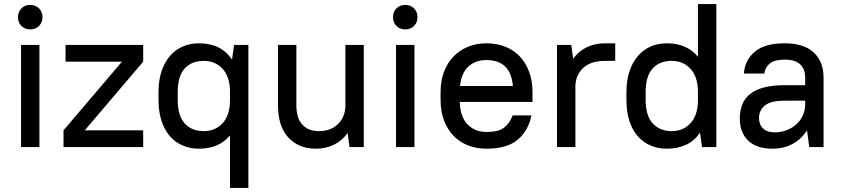

<svg xmlns="http://www.w3.org/2000/svg" viewBox="-20 -720 4122 940"><path d="M83 -500H173V0H83ZM128 -576Q102 -576 85 -593Q68 -610 68 -636Q68 -662 85 -679Q102 -696 128 -696Q154 -696 171 -679Q188 -662 188 -636Q188 -610 171 -593Q154 -576 128 -576Z M301 -500H681V-418L395 -82H681V0H291V-82L577 -418H301Z M954 8Q911 8 874.5 -7.5Q838 -23 812 -53Q786 -83 771 -127.5Q756 -172 756 -231V-269Q756 -327 771 -371.5Q786 -416 812.5 -446.5Q839 -477 875 -492.5Q911 -508 954 -508Q1063 -508 1116 -428L1126 -500H1196V200H1106V-57Q1052 8 954 8ZM978 -78Q1034 -78 1070 -117Q1106 -156 1106 -231V-276Q1104 -348 1068 -385Q1032 -422 978 -422Q918 -422 884 -384.5Q850 -347 850 -269V-231Q850 -153 884.5 -115.5Q919 -78 978 -78Z M1526 8Q1443 8 1392 -46.5Q1341 -101 1341 -205V-500H1431V-205Q1431 -141 1460.5 -109.5Q1490 -78 1541 -78Q1598 -78 1633.5 -111.5Q1669 -145 1671 -199V-500H1761V0H1691L1682 -69Q1656 -32 1616 -12Q1576 8 1526 8Z M1919 -500H2009V0H1919ZM1964 -576Q1938 -576 1921 -593Q1904 -610 1904 -636Q1904 -662 1921 -679Q1938 -696 1964 -696Q1990 -696 2007 -679Q2024 -662 2024 -636Q2024 -610 2007 -593Q1990 -576 1964 -576Z M2362 8Q2312 8 2270.5 -8.5Q2229 -25 2199.5 -56Q2170 -87 2153.5 -131Q2137 -175 2137 -231V-269Q2137 -324 2153.5 -368Q2170 -412 2200 -443Q2230 -474 2271 -491Q2312 -508 2362 -508Q2412 -508 2453.5 -491.5Q2495 -475 2524.5 -444Q2554 -413 2570.5 -368.5Q2587 -324 2587 -269V-221H2231Q2233 -148 2269 -111Q2305 -74 2362 -74Q2421 -74 2448 -95Q2475 -116 2490 -155H2582Q2567 -81 2515 -36.5Q2463 8 2362 8ZM2362 -426Q2308 -426 2273.5 -394.5Q2239 -363 2232 -299H2491Q2485 -365 2452 -395.5Q2419 -426 2362 -426Z M2707 -500H2777L2786 -432Q2812 -469 2852 -488.5Q2892 -508 2942 -508H2992V-422H2942Q2873 -422 2836 -388Q2799 -354 2797 -300V0H2707Z M3244 8Q3201 8 3165 -7.5Q3129 -23 3102.5 -53Q3076 -83 3061.5 -127.5Q3047 -172 3047 -231V-269Q3047 -327 3062 -371.5Q3077 -416 3103.5 -446.5Q3130 -477 3166 -492.5Q3202 -508 3245 -508Q3343 -508 3397 -442V-700H3487V0H3417L3407 -71Q3381 -31 3339.5 -11.5Q3298 8 3244 8ZM3269 -78Q3323 -78 3359 -115Q3395 -152 3397 -223V-276Q3395 -348 3359 -385Q3323 -422 3269 -422Q3209 -422 3175 -384.5Q3141 -347 3141 -269V-231Q3141 -154 3175.5 -116Q3210 -78 3269 -78Z M3762 8Q3684 8 3643 -31.5Q3602 -71 3602 -140Q3602 -178 3614 -208.5Q3626 -239 3652.5 -260Q3679 -281 3720.5 -292Q3762 -303 3822 -303H3922V-340Q3922 -382 3897.5 -405Q3873 -428 3822 -428Q3771 -428 3748.5 -409Q3726 -390 3722 -360H3622Q3626 -424 3674.5 -466Q3723 -508 3822 -508Q3916 -508 3964 -463Q4012 -418 4012 -340V0H3942L3931 -82Q3904 -39 3860.5 -15.5Q3817 8 3762 8ZM3772 -72Q3805 -72 3832.5 -83Q3860 -94 3880 -112.5Q3900 -131 3911 -156Q3922 -181 3922 -209V-227H3822Q3753 -227 3724.5 -203.5Q3696 -180 3696 -142Q3696 -110 3716 -91Q3736 -72 3772 -72Z"/></svg>

Font: PT Root UI Web Medium
Style: Regular
Weight: 500
Designer: Vitaly Kuzmin
Foundry: ParaType Ltd.
Version: Version 1.001W